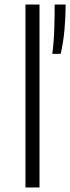

<svg xmlns="http://www.w3.org/2000/svg" viewBox="-20 -828 310 848"><path d="M92.5 0V-808H154.5V0ZM211 -590Q218 -643 219.8 -701.2Q221.5 -759.5 221.5 -808H270Q270 -757 265 -699.2Q260 -641.5 248 -590Z"/></svg>

Font: Encode Sans Expanded Expanded Light
Style: Regular
Weight: 300
Width: 7
Designer: Multiple Designers
Foundry: Impallari Type
Version: Version 3.000; ttfautohint (v1.8.3) -l 8 -r 50 -G 200 -x 14 